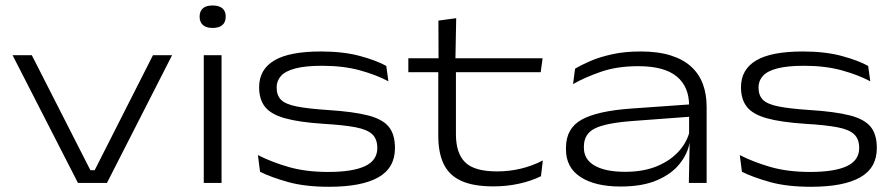

<svg xmlns="http://www.w3.org/2000/svg" viewBox="-20 -684 3345 718"><path d="M334 -47.5 552 -477.5H623.5L380 0H271.5L27 -477.5H99L318 -47.5Z M742 0V-477.5H808.5V0ZM775 -579.5Q751 -579.5 738.8 -590.5Q726.5 -601.5 726.5 -621V-622.5Q726.5 -642 738.8 -652.8Q751 -663.5 774.5 -663.5Q799.5 -663.5 811.8 -652.8Q824 -642 824 -623V-621Q824 -601.5 811.8 -590.5Q799.5 -579.5 775 -579.5Z M1210.5 14.5Q1121 14.5 1057.5 -3.2Q994 -21 952.5 -41.5L944.5 -104Q995.5 -78 1059.5 -59.5Q1123.5 -41 1208 -41Q1298 -41 1344.5 -62.5Q1391 -84 1391 -130.5Q1391 -163.5 1372.5 -181.5Q1354 -199.5 1310 -208Q1266 -216.5 1189.5 -221Q1098 -227 1045.5 -241.8Q993 -256.5 971 -284.5Q949 -312.5 949 -357.5V-358Q949 -424 1005.5 -457.8Q1062 -491.5 1180 -491.5Q1263.5 -491.5 1325.5 -474.8Q1387.5 -458 1424.5 -437.5L1432.5 -380Q1387.5 -404 1325.8 -421Q1264 -438 1184.5 -438Q1122.5 -438 1085 -428.2Q1047.5 -418.5 1031 -400.2Q1014.5 -382 1014.5 -357Q1014.5 -327.5 1030.8 -311Q1047 -294.5 1089 -286Q1131 -277.5 1207.5 -272.5Q1301 -266.5 1355.8 -252.5Q1410.5 -238.5 1433.8 -210Q1457 -181.5 1457 -130.5Q1457 -56 1394.8 -20.8Q1332.5 14.5 1210.5 14.5Z M1825 13Q1750.5 13 1705.2 -7.5Q1660 -28 1639.5 -70Q1619 -112 1619 -176V-433.5H1685V-182Q1685 -111 1719.5 -77Q1754 -43 1839 -43Q1884 -43 1927.2 -53.2Q1970.5 -63.5 2010 -84L2003 -25Q1967.5 -7.5 1921.5 2.8Q1875.5 13 1825 13ZM1507 -414V-466H2009L2002 -414ZM1620 -458.5 1619.5 -607 1686 -616 1683 -458.5Z M2556 0 2559 -148.5 2557 -163.5V-278V-289Q2557 -360 2510.5 -398.2Q2464 -436.5 2367 -436.5Q2287.5 -436.5 2227 -415.5Q2166.5 -394.5 2123 -369.5L2130.5 -427Q2153.5 -441 2188.2 -456Q2223 -471 2269.8 -481.2Q2316.5 -491.5 2375.5 -491.5Q2441.5 -491.5 2488.8 -476.5Q2536 -461.5 2565.5 -434Q2595 -406.5 2608.8 -368.8Q2622.5 -331 2622.5 -285V0ZM2301 13.5Q2205.5 13.5 2151 -22Q2096.5 -57.5 2096.5 -125V-131Q2096.5 -204 2155 -236.5Q2213.5 -269 2340 -278L2566 -294L2567 -248L2345.5 -231.5Q2245 -224 2204.2 -203.5Q2163.5 -183 2163.5 -136V-131.5Q2163.5 -87.5 2204 -64.5Q2244.5 -41.5 2317.5 -41.5Q2387 -41.5 2438 -63Q2489 -84.5 2520.2 -120.2Q2551.5 -156 2560.5 -199.5L2573 -151H2559Q2551.5 -109 2521.5 -71.2Q2491.5 -33.5 2437 -10Q2382.5 13.5 2301 13.5Z M3012.5 14.5Q2923 14.5 2859.5 -3.2Q2796 -21 2754.5 -41.5L2746.5 -104Q2797.5 -78 2861.5 -59.5Q2925.5 -41 3010 -41Q3100 -41 3146.5 -62.5Q3193 -84 3193 -130.5Q3193 -163.5 3174.5 -181.5Q3156 -199.5 3112 -208Q3068 -216.5 2991.5 -221Q2900 -227 2847.5 -241.8Q2795 -256.5 2773 -284.5Q2751 -312.5 2751 -357.5V-358Q2751 -424 2807.5 -457.8Q2864 -491.5 2982 -491.5Q3065.5 -491.5 3127.5 -474.8Q3189.5 -458 3226.5 -437.5L3234.5 -380Q3189.5 -404 3127.8 -421Q3066 -438 2986.5 -438Q2924.5 -438 2887 -428.2Q2849.5 -418.5 2833 -400.2Q2816.5 -382 2816.5 -357Q2816.5 -327.5 2832.8 -311Q2849 -294.5 2891 -286Q2933 -277.5 3009.5 -272.5Q3103 -266.5 3157.8 -252.5Q3212.5 -238.5 3235.8 -210Q3259 -181.5 3259 -130.5Q3259 -56 3196.8 -20.8Q3134.5 14.5 3012.5 14.5Z"/></svg>

Font: Anek Latin Expanded Light
Style: Regular
Weight: 300
Width: 7
Designer: Yesha Goshar
Foundry: Ek Type
Version: Version 1.003